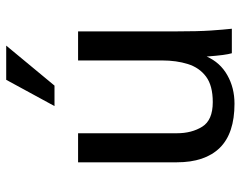

<svg xmlns="http://www.w3.org/2000/svg" viewBox="-96 -648 753 600"><g transform="rotate(-90 280.0 -348.5)"><path d="M255.4 8.3Q162.6 8.3 117.4 -37.8Q72.3 -84 72.3 -171.9V-480.5H163.1V-171.4Q163.1 -125.5 183.6 -92.5Q204.1 -59.6 260.3 -59.6Q312 -59.6 340.1 -80.6Q368.2 -101.6 379.4 -137.5Q390.6 -173.3 390.6 -218.3V-480.5H481.4V-175.8Q481.4 -105.5 484.1 -65.9Q486.8 -26.4 489.7 0H413.1Q410.2 -9.8 407.7 -28.1Q405.3 -46.4 402.8 -78.6Q384.3 -36.6 344.7 -14.2Q305.2 8.3 255.4 8.3ZM248 -554.2 330.1 -705.1H437L312 -554.2Z"/></g></svg>

Font: Shanti
Style: Regular
Weight: 400
Designer: Vernon Adams
Foundry: Vernon Adams
Version: Version 1.100; ttfautohint (v1.8.4)